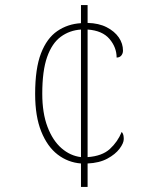

<svg xmlns="http://www.w3.org/2000/svg" viewBox="-20 -734 599 754"><path d="M298 -92Q247 -96 206.5 -127Q166 -158 142 -217.5Q118 -277 118 -365Q118 -465 141 -524.5Q164 -584 205 -612Q246 -640 298 -643V-714H324V-644Q368 -643 399 -627Q430 -611 446.5 -587Q463 -563 463 -535Q463 -529 461 -524Q459 -519 456 -515.5Q453 -512 448.5 -510Q444 -508 438 -508Q438 -548 410 -581Q382 -614 324 -618V-117Q381 -121 411.5 -149Q442 -177 458 -216Q463 -210 464.5 -203.5Q466 -197 466 -188Q466 -172 449.5 -150Q433 -128 401.5 -111Q370 -94 324 -92V0H298ZM298 -618Q253 -615 218.5 -589.5Q184 -564 165 -510Q146 -456 146 -366Q146 -290 166.5 -236Q187 -182 221.5 -152Q256 -122 298 -117Z"/></svg>

Font: Noto Serif Kannada Thin
Style: Regular
Weight: 250
Version: Version 2.003